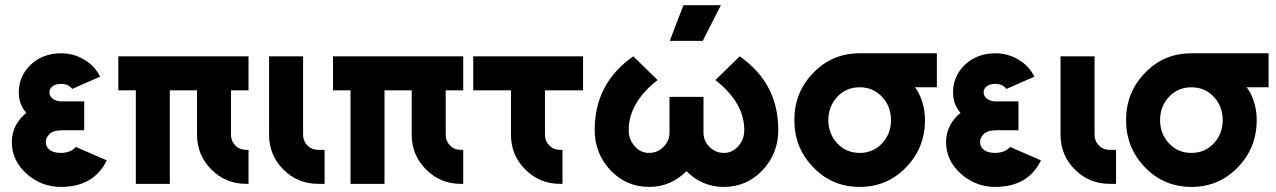

<svg xmlns="http://www.w3.org/2000/svg" viewBox="-20 -721 5005 753"><path d="M310.3 -323.3H222.7Q198.7 -323.3 185 -335.3Q173.7 -345.3 173.7 -358.3Q173.7 -372 184.3 -381.3Q197.3 -392 219.3 -392Q248 -392 263.3 -372.3L372.3 -420.3Q362.7 -441 347.3 -457.7Q332 -474.3 310.7 -486.7Q269.7 -512 219.3 -512Q147.7 -512 100 -466.7Q53.7 -422 53.7 -358.3Q53.7 -311.3 83.3 -278.3Q57.3 -257.7 42 -229.3Q26.3 -198.7 26.3 -164.3Q26.3 -90.7 85.3 -38.7Q142.7 12 219.3 12Q347.7 12 398.7 -92L277.7 -144.7Q257 -121.7 219.3 -121.3Q189 -121.3 174 -134Q159.7 -145.3 159.7 -164.3Q159.7 -173 163.2 -180.3Q166.7 -187.7 173.3 -194.3Q187.7 -210 222.7 -210H310.3Z M444 -500V-366.7H512.7V0H646V-366.7H752.7V-192Q752.7 -112.7 809 -56.3Q865.3 0 944.7 0H954.7V-133.3H944.7Q920.2 -133.3 903.1 -150.4Q886 -167.6 886 -192V-366.7H954.7V-500Z M1035.3 -500V-192Q1035.3 -112.3 1091.3 -56.3Q1147.8 0 1227.3 0H1253V-133.3H1227.3Q1202.9 -133.3 1185.8 -150.4Q1168.7 -167.6 1168.7 -192V-500Z M1286 -500V-366.7H1354.7V0H1488V-366.7H1594.7V-192Q1594.7 -112.7 1651 -56.3Q1707.3 0 1786.7 0H1796.7V-133.3H1786.7Q1762.2 -133.3 1745.1 -150.4Q1728 -167.6 1728 -192V-366.7H1796.7V-500Z M1836 -500V-366.7H1984V-192Q1984 -112.3 2040 -56.3Q2096.4 0 2176 0H2186V-133.3H2176Q2151.3 -133.3 2134.3 -150.4Q2117.3 -167.6 2117.3 -192V-366.7H2266.7V-500Z M2463.7 -500Q2312.3 -394.7 2312.3 -211.3Q2312.3 -118.7 2374.7 -52.7Q2437 12 2525.7 12Q2570 12 2608 -4.7Q2626 -13 2642 -24.2Q2658 -35.3 2672.3 -49.7Q2686 -36 2700.8 -25.2Q2715.7 -14.3 2732.7 -6.7Q2772 12 2819 12Q2907.7 12 2970 -52.7Q3032.3 -118.7 3032.3 -211.3Q3032.3 -394.7 2881 -500L2785.7 -407Q2899 -318 2899 -211.3Q2899 -173.7 2875.3 -147.7Q2852.7 -121.3 2819 -121.3Q2785.7 -121.3 2762.7 -145Q2739 -168 2739 -201.3V-341H2605.7V-201.3Q2605.7 -168 2582 -145Q2559 -121.3 2525.7 -121.3Q2492 -121.3 2469.3 -147.7Q2445.7 -173.7 2445.7 -211.3Q2445.7 -318 2559 -407ZM2606.7 -560.7H2736L2807.3 -700.7H2660.3Z M3351.7 -512Q3243.3 -512 3169.7 -435.3Q3095.3 -359.3 3095.3 -250Q3095.3 -141 3169.7 -64.7Q3243.3 12 3351.7 12Q3459.7 12 3533.3 -64.7Q3607.7 -141 3607.7 -250Q3607.7 -289.3 3596.3 -323.7Q3591.3 -339 3584.5 -352.8Q3577.7 -366.7 3568.3 -378.7H3654.3V-512ZM3351.7 -378.7Q3404.3 -378.7 3439.3 -341.3Q3474.3 -304 3474.3 -250Q3474.3 -196.3 3439.3 -158.7Q3404.3 -121.3 3351.7 -121.3Q3298.7 -121.3 3263.7 -158.7Q3228.7 -196.3 3228.7 -250Q3228.7 -304 3263.7 -341.3Q3298.7 -378.7 3351.7 -378.7Z M3974.3 -323.3H3886.7Q3862.7 -323.3 3849 -335.3Q3837.7 -345.3 3837.7 -358.3Q3837.7 -372 3848.3 -381.3Q3861.3 -392 3883.3 -392Q3912 -392 3927.3 -372.3L4036.3 -420.3Q4026.7 -441 4011.3 -457.7Q3996 -474.3 3974.7 -486.7Q3933.7 -512 3883.3 -512Q3811.7 -512 3764 -466.7Q3717.7 -422 3717.7 -358.3Q3717.7 -311.3 3747.3 -278.3Q3721.3 -257.7 3706 -229.3Q3690.3 -198.7 3690.3 -164.3Q3690.3 -90.7 3749.3 -38.7Q3806.7 12 3883.3 12Q4011.7 12 4062.7 -92L3941.7 -144.7Q3921 -121.7 3883.3 -121.3Q3853 -121.3 3838 -134Q3823.7 -145.3 3823.7 -164.3Q3823.7 -173 3827.2 -180.3Q3830.7 -187.7 3837.3 -194.3Q3851.7 -210 3886.7 -210H3974.3Z M4139.3 -500V-192Q4139.3 -112.3 4195.3 -56.3Q4251.8 0 4331.3 0H4357V-133.3H4331.3Q4306.9 -133.3 4289.8 -150.4Q4272.7 -167.6 4272.7 -192V-500Z M4652.7 -512Q4544.3 -512 4470.7 -435.3Q4396.3 -359.3 4396.3 -250Q4396.3 -141 4470.7 -64.7Q4544.3 12 4652.7 12Q4760.7 12 4834.3 -64.7Q4908.7 -141 4908.7 -250Q4908.7 -289.3 4897.3 -323.7Q4892.3 -339 4885.5 -352.8Q4878.7 -366.7 4869.3 -378.7H4955.3V-512ZM4652.7 -378.7Q4705.3 -378.7 4740.3 -341.3Q4775.3 -304 4775.3 -250Q4775.3 -196.3 4740.3 -158.7Q4705.3 -121.3 4652.7 -121.3Q4599.7 -121.3 4564.7 -158.7Q4529.7 -196.3 4529.7 -250Q4529.7 -304 4564.7 -341.3Q4599.7 -378.7 4652.7 -378.7Z"/></svg>

Font: Unageo Variable
Style: Regular
Weight: 300
Designer: Richard Sepsi
Foundry: Richard Sepsi
Version: Version 2.200